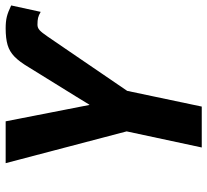

<svg xmlns="http://www.w3.org/2000/svg" viewBox="-48 -706 754 699"><g transform="rotate(-90 329.5 -357.0)"><path d="M200.2 -273.4 84.5 -713.9H236.8L296.4 -409.2H297.4L326.7 -457L433.1 -628.9Q453.6 -663.6 472.2 -681.6Q490.7 -699.7 514.6 -706.8Q538.6 -713.9 575.7 -713.9Q600.1 -713.9 617.2 -709.7Q634.3 -705.6 658.7 -693.8L635.3 -586.4Q622.6 -593.8 613.5 -595.9Q604.5 -598.1 588.4 -598.1Q577.1 -598.1 568.4 -590.1Q559.6 -582 546.4 -562.5L507.3 -505.4L347.7 -271.5L290.5 0H141.6Z"/></g></svg>

Font: Viking Open Sans
Style: Bold Italic
Weight: 700
Italic angle: -12°
Foundry: Ascender Corporation
Version: Version 2.000